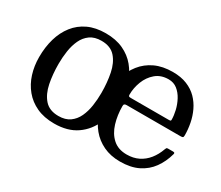

<svg xmlns="http://www.w3.org/2000/svg" viewBox="-99 -758 1146 996"><g transform="rotate(30 474.0 -260.0)"><path d="M453 -250Q453 -197.5 468.2 -150.5Q483.5 -103.5 513 -67.5Q542.5 -31.5 586 -10.8Q629.5 10 686 10Q749.5 10 794 -12Q838.5 -34 866.5 -72.8Q894.5 -111.5 908.5 -162.5Q910 -168 908 -170.5Q906 -173 898.5 -173H869.5Q862 -173 860 -169.8Q858 -166.5 856 -161Q843 -124.5 821 -97Q799 -69.5 768.2 -54.2Q737.5 -39 698 -39Q646.5 -39 614.8 -67.8Q583 -96.5 568.5 -144Q554 -191.5 554 -246.5Q554 -255 558.2 -258Q562.5 -261 570.5 -261H892Q902.5 -261 906.2 -263.2Q910 -265.5 910 -275.5Q910 -311 903 -347.2Q896 -383.5 880.5 -416.2Q865 -449 839.8 -474.8Q814.5 -500.5 778.2 -515.2Q742 -530 693 -530Q632.5 -530 587.5 -509Q542.5 -488 512.5 -450Q482.5 -412 467.8 -361Q453 -310 453 -250ZM570 -304Q561 -304 558.5 -306.5Q556 -309 556 -316.5Q556 -356 571 -395Q586 -434 616.5 -460Q647 -486 693 -486Q723.5 -486 745.5 -468.5Q767.5 -451 782 -423.8Q796.5 -396.5 803.5 -366.8Q810.5 -337 810.5 -312Q810.5 -307 808.2 -305.5Q806 -304 796 -304ZM157.5 -270Q157.5 -309 163.2 -347.2Q169 -385.5 183.5 -416.5Q198 -447.5 224.2 -466.2Q250.5 -485 291.5 -485Q346 -485 375 -452Q404 -419 414.8 -365.5Q425.5 -312 425.5 -250Q425.5 -211 419.8 -172.8Q414 -134.5 399.5 -103.5Q385 -72.5 358.8 -53.8Q332.5 -35 291.5 -35Q237 -35 208 -68Q179 -101 168.2 -154.5Q157.5 -208 157.5 -270ZM52.5 -250Q52.5 -197.5 67.2 -150.5Q82 -103.5 111.8 -67.5Q141.5 -31.5 186.2 -10.8Q231 10 291.5 10Q372 10 425 -26.8Q478 -63.5 504.2 -126.8Q530.5 -190 530.5 -270Q530.5 -322.5 515.8 -369.5Q501 -416.5 471.2 -452.5Q441.5 -488.5 396.8 -509.2Q352 -530 291.5 -530Q231 -530 186.2 -509Q141.5 -488 111.8 -450Q82 -412 67.2 -361Q52.5 -310 52.5 -250Z"/></g></svg>

Font: Besley
Style: Regular
Weight: 400
Designer: Owen Earl
Foundry: indestructible type*
Version: Version 4.000